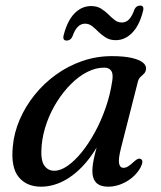

<svg xmlns="http://www.w3.org/2000/svg" viewBox="-20 -674 591 704"><path d="M423.4 -130.2Q413.2 -89.5 416.7 -74.1Q420.2 -58.6 432 -58.6Q440.8 -58.6 449.6 -63.9Q458.4 -69.2 471.7 -81.7Q480.1 -89.3 485.6 -91.4Q491.1 -93.4 496.2 -90.9Q502.1 -88 502 -80.2Q501.8 -72.4 495.9 -61Q478.1 -28.4 444.8 -9Q411.4 10.5 376.2 10.5Q347.2 10.5 333 -4Q318.7 -18.5 318.7 -46.4Q318.7 -58 320.6 -72Q322.5 -85.9 327.4 -106.5Q332.3 -127.1 341.4 -158Q350.5 -188.9 364.6 -234.1L374.1 -216.9Q346.6 -144.4 307.6 -93.5Q268.6 -42.6 223.1 -16Q177.6 10.5 130.4 10.5Q77.5 10.5 48.5 -24.8Q19.5 -60.1 26.9 -136.7Q31.4 -186.9 52.1 -235.2Q72.8 -283.4 106.7 -325.7Q140.6 -367.9 184.9 -400Q229.2 -432 281.3 -450.1Q333.5 -468.2 390.2 -468.2Q432.9 -468.2 461.1 -462Q489.2 -455.8 503 -445.3Q516.7 -434.7 515.5 -421.3Q514.5 -410.5 508.3 -404.3Q502 -398.1 495.3 -391.9Q488.5 -385.7 485.6 -374.7ZM132.8 -141.3Q128 -89.8 141.3 -68.9Q154.5 -47.9 179.1 -47.9Q201.9 -47.9 227.8 -65.9Q253.6 -83.8 279.6 -115.8Q305.5 -147.8 328.2 -189.5Q350.9 -231.1 367.5 -279.1Q384.2 -327.1 391.5 -377Q395.8 -402.8 387.9 -414.4Q380 -426 362.3 -426Q331 -426 299.8 -410.1Q268.6 -394.2 240.4 -366Q212.2 -337.9 189.2 -301.6Q166.2 -265.3 151.5 -224.2Q136.8 -183.1 132.8 -141.3ZM404.4 -526.7Q383.5 -526.7 368.5 -535.9Q353.4 -545 341.4 -557Q329.4 -568.9 317.8 -578.1Q306.1 -587.2 292 -587.2Q276.5 -587.2 265.1 -575.5Q253.6 -563.7 245.4 -539.9Q238.7 -525.3 224.4 -525.3Q207.6 -525.3 214 -547.1Q227.7 -599.3 253.9 -625.6Q280 -651.8 313.9 -651.8Q335 -651.8 350.1 -642.7Q365.1 -633.5 376.9 -621.7Q388.6 -609.8 400.3 -600.7Q411.9 -591.5 426.3 -591.5Q442.5 -591.5 453.7 -603.5Q464.8 -615.5 472.8 -639.1Q479.4 -653.5 494.1 -653.5Q510.2 -653.5 504 -631.9Q490.6 -579.7 464.2 -553.2Q437.8 -526.7 404.4 -526.7Z"/></svg>

Font: Fraunces Wonky
Style: Italic
Weight: 900
Italic angle: -16°
Version: Version 1.000;[b76b70a41]